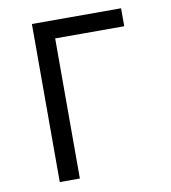

<svg xmlns="http://www.w3.org/2000/svg" viewBox="-81 -784 761 854"><g transform="rotate(-10 300.0 -357.0)"><path d="M522.9 -713.9V-632.8H210.9V0H120.1V-713.9Z"/></g></svg>

Font: WenQuanYi Micro Hei Mono
Style: Regular
Weight: 400
Foundry: Ascender Corporation
Version: Version 0.2.0-beta